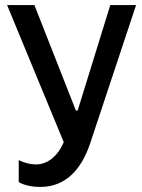

<svg xmlns="http://www.w3.org/2000/svg" viewBox="-20 -540 562 759"><path d="M139 199C241 199 303 128 337 25L518 -520H416L287 -103H280L116 -520H8L232 22C208 78 168 110 122 110C100 110 77 104 54 93V180C80 195 115 199 139 199Z"/></svg>

Font: Fixel Text Medium
Style: Regular
Weight: 500
Width: 4
Designer: AlfaBravo + MacPaw
Foundry: Kyrylo Tkachov, Marchela Mozhyna, Serhii Makarenko, Maria Weinstein, Zakhar Kryvoshyya
Version: Version 1.211